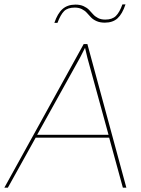

<svg xmlns="http://www.w3.org/2000/svg" viewBox="-43 -863 648 883"><path d="M-22.9 0 341.8 -660.2H358.9L538.1 0H522L459 -230H121.1L-6.8 0ZM127.9 -243.2H456.1L358.9 -597.2L348.1 -643.1L325.2 -598.1ZM207 -757.8Q221.7 -801.3 244.6 -821.5Q267.6 -841.8 304.2 -841.8Q325.7 -841.8 341.3 -834.7Q356.9 -827.6 366.5 -817.6Q376 -807.6 385 -797.4Q394 -787.1 408 -780Q421.9 -772.9 440.9 -772.9Q473.1 -772.9 490 -789.6Q506.8 -806.2 520 -842.8H534.2Q519.5 -798.8 497.6 -778.8Q475.6 -758.8 439 -758.8Q417 -758.8 401.1 -765.9Q385.3 -772.9 375.5 -783.2Q365.7 -793.5 356.7 -803.7Q347.7 -814 333.7 -821Q319.8 -828.1 300.8 -828.1Q268.1 -828.1 251.7 -811.8Q235.4 -795.4 221.2 -757.8Z"/></svg>

Font: Human Sans Thin
Style: Italic
Weight: 100
Italic angle: -8°
Designer: Tim Radville
Foundry: Continuum
Version: Version 1.000;FEAKit 1.0